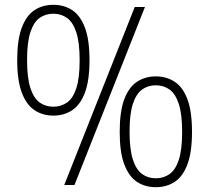

<svg xmlns="http://www.w3.org/2000/svg" viewBox="-20 -769 870 798"><path d="M202 -288.5Q157.5 -288.5 123.8 -310.8Q90 -333 70.8 -383.5Q51.5 -434 51.5 -519Q51.5 -603.5 70.5 -654Q89.5 -704.5 123.2 -726.8Q157 -749 202 -749Q246.5 -749 280.2 -726.8Q314 -704.5 333 -654Q352 -603.5 352 -519Q352 -434 332.8 -383.5Q313.5 -333 279.8 -310.8Q246 -288.5 202 -288.5ZM247 0 540 -740H582.5L289.5 0ZM202 -325.5Q234 -325.5 258.8 -343Q283.5 -360.5 297.2 -402.5Q311 -444.5 311 -518Q311 -592 297.2 -634.2Q283.5 -676.5 258.8 -694.2Q234 -712 202 -712Q169 -712 144.5 -694.5Q120 -677 106.2 -635Q92.5 -593 92.5 -520Q92.5 -446 106.2 -403.5Q120 -361 144.5 -343.2Q169 -325.5 202 -325.5ZM627.5 9Q583 9 549.2 -13.2Q515.5 -35.5 496.5 -86Q477.5 -136.5 477.5 -221Q477.5 -306 496.5 -356.5Q515.5 -407 549.5 -429.2Q583.5 -451.5 627.5 -451.5Q672 -451.5 706 -429.2Q740 -407 759 -356.5Q778 -306 778 -221Q778 -136.5 759 -86Q740 -35.5 706.2 -13.2Q672.5 9 627.5 9ZM627.5 -28Q660 -28 684.8 -45.5Q709.5 -63 723.2 -105Q737 -147 737 -220.5Q737 -294.5 723.2 -336.8Q709.5 -379 684.8 -396.8Q660 -414.5 627.5 -414.5Q595 -414.5 570.5 -396.8Q546 -379 532.2 -337.2Q518.5 -295.5 518.5 -222Q518.5 -148.5 532.2 -106Q546 -63.5 570.5 -45.8Q595 -28 627.5 -28Z"/></svg>

Font: Encode Sans SmCnd XLt
Style: Regular
Weight: 200
Width: 4
Designer: Multiple Designers
Foundry: Impallari Type
Version: Version 3.002; ttfautohint (v1.8.3) -l 8 -r 50 -G 200 -x 14 